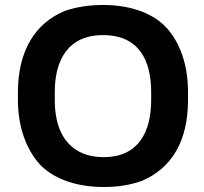

<svg xmlns="http://www.w3.org/2000/svg" viewBox="-20 -741 818 771"><path d="M735 -339V-371C735 -481 703 -568 651 -627C603 -681 516 -721 394 -721C338 -721 286 -713 240 -697C119 -647 52 -534 52 -371V-339C52 -230 86 -142 138 -83C186 -30 275 10 396 10C452 10 502 2 548 -14C670 -65 735 -175 735 -339ZM396 -110C365 -110 337 -115 313 -125C232 -159 200 -239 200 -339V-372C200 -498 252 -600 394 -600C538 -600 587 -498 587 -372V-339C587 -214 538 -110 396 -110Z"/></svg>

Font: Asimov
Style: EdgeWide
Weight: 500
Designer: Google
Version: Version 2.000980: 2014